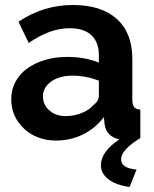

<svg xmlns="http://www.w3.org/2000/svg" viewBox="-20 -553 615 769"><path d="M465 85Q465 47 542 0V-114Q525 -115 517.5 -124Q510 -133 510 -154V-317Q510 -421 448 -477Q386 -533 272 -533Q154 -533 54 -466L95 -381Q180 -440 259 -440Q316 -440 346 -412Q376 -384 376 -332V-302Q322 -325 248 -325Q200 -325 159 -312.5Q118 -300 88 -278Q58 -256 41.5 -224.5Q25 -193 25 -156Q25 -86 76 -38Q100 -15 133 -2.5Q166 10 204 10Q261 10 311 -14Q361 -38 396 -84L399 -55Q406 -6 458 5Q384 55 384 109Q384 141 413.5 164.5Q443 188 499 196L527 126Q465 121 465 85ZM152 -167Q152 -203 185 -226.5Q218 -250 270 -250Q323 -250 376 -230V-170Q376 -148 354 -132Q337 -112 306.5 -100Q276 -88 242 -88Q204 -88 178 -110.5Q152 -133 152 -167Z"/></svg>

Font: RT Raleway Bold
Style: Regular
Weight: 400
Designer: Matt McInerney, Pablo Impallari, Rodrigo Fuenzalida — Edited by Milan Moffatt in April 2016
Foundry: Matt McInerney, Pablo Impallari, Rodrigo Fuenzalida — Edited by Milan Moffatt in April 2016
Version: Version 3.001